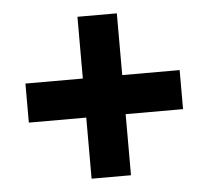

<svg xmlns="http://www.w3.org/2000/svg" viewBox="-42 -640 623 573"><g transform="rotate(-5 269.5 -353.5)"><path d="M210 -294V-111H328V-294H500V-411H328V-596H210V-411H38V-294Z"/></g></svg>

Font: Noto Sans Sinhala UI SemiCondensed ExtraBold
Style: Regular
Weight: 800
Width: 4
Designer: Jelle Bosma - Monotype Design Team
Foundry: Monotype Imaging Inc.
Version: Version 2.006